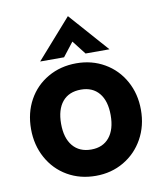

<svg xmlns="http://www.w3.org/2000/svg" viewBox="-82 -785 735 862"><g transform="rotate(-10 285.5 -354.0)"><path d="M35 -247Q35 -321 67 -379Q99 -437 156.5 -470Q214 -503 286 -503Q357 -503 414 -470Q471 -437 503.5 -378.5Q536 -320 536 -247Q536 -174 503.5 -115.5Q471 -57 414 -23.5Q357 10 286 10Q214 10 157 -23Q100 -56 67.5 -115Q35 -174 35 -247ZM398 -247Q398 -312 368.5 -347.5Q339 -383 286 -383Q231 -383 201.5 -347.5Q172 -312 172 -247Q172 -182 202 -146Q232 -110 286 -110Q339 -110 368.5 -146Q398 -182 398 -247ZM286 -718 444 -539H335L286 -602L237 -539H128Z"/></g></svg>

Font: Hanken Grotesk ExtraBold
Style: Regular
Weight: 800
Designer: Alfredo Marco Pradil
Foundry: Hanken Design Co.
Version: Version 3.014